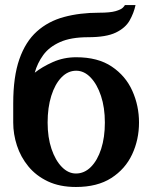

<svg xmlns="http://www.w3.org/2000/svg" viewBox="-20 -726 601 758"><path d="M528.8 -242.2Q528.8 -174.8 501.7 -116.7Q474.6 -58.6 419.4 -23.2Q364.3 12.2 279.8 12.2Q215.8 12.2 168.9 -10Q122.1 -32.2 91.8 -69.3Q61.5 -106.4 46.9 -151.4Q32.2 -196.3 32.2 -242.2V-317.9Q32.2 -422.9 56.4 -492.2Q80.6 -561.5 125.5 -601.8Q170.4 -642.1 232.7 -658.9Q294.9 -675.8 371.1 -675.8Q415 -675.8 436.5 -682.1Q458 -688.5 465.1 -695.8Q472.2 -703.1 473.1 -706.1H515.1Q508.3 -674.3 491.7 -645Q475.1 -615.7 437.3 -597.4Q399.4 -579.1 328.1 -579.1Q259.8 -579.1 216.8 -559.8Q173.8 -540.5 150.6 -508.5Q127.4 -476.6 117.2 -439Q146 -461.9 188.7 -481Q231.4 -500 280.8 -500Q366.7 -500 421.4 -463.1Q476.1 -426.3 502.4 -367.4Q528.8 -308.6 528.8 -242.2ZM394 -242.2Q394 -301.3 378.7 -347.4Q363.3 -393.6 337.6 -420.2Q312 -446.8 280.8 -446.8Q248 -446.8 222.4 -420.2Q196.8 -393.6 182.4 -347.4Q168 -301.3 168 -242.2Q168 -183.6 183.3 -138.2Q198.7 -92.8 224.1 -66.9Q249.5 -41 279.8 -41Q313 -41 338.9 -66.9Q364.7 -92.8 379.4 -138.2Q394 -183.6 394 -242.2Z"/></svg>

Font: Charis
Style: Bold
Weight: 700
Designer: Walt Agee, Miriam Martin, Annie Olsen, Victor Gaultney, Lorna Priest, Alan Ward, Bob Hallissy, Martin Hosken, Sharon Cor
Foundry: SIL Global
Version: Version 7.000